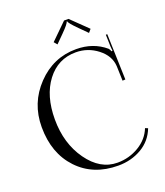

<svg xmlns="http://www.w3.org/2000/svg" viewBox="-160 -998 957 1112"><g transform="rotate(-20 318.5 -441.5)"><path d="M394.5 -889.6 495.1 -792 478.5 -772.5 430.7 -820.3Q382.8 -868.2 382.8 -878.9H378.9Q378.9 -867.2 332 -820.3L284.2 -772.5L267.6 -792L367.2 -889.6ZM34.2 -353.5Q34.2 -501 134.3 -605.5Q234.4 -710 375 -710Q480.5 -710 553.7 -647.5Q560.5 -640.6 564.5 -627.9L571.3 -629.9Q569.3 -639.6 568.4 -658.2L566.4 -729.5H575.2L584 -447.3L566.4 -446.3L563.5 -537.1Q559.6 -601.6 500.5 -647.5Q441.4 -693.4 367.2 -693.4Q256.8 -693.4 189 -604Q121.1 -514.6 121.1 -369.1Q121.1 -220.7 196.3 -115.2Q271.5 -9.8 377.9 -9.8Q449.2 -9.8 509.8 -45.9Q570.3 -82 594.7 -143.6L611.3 -136.7Q584 -66.4 520 -29.3Q456.1 7.8 376 7.8Q222.7 7.8 128.4 -91.8Q34.2 -191.4 34.2 -353.5Z"/></g></svg>

Font: FoglihtenNo07
Style: Regular
Weight: 500
Designer: gluk (gluksza@wp.pl)
Foundry: gluk (gluksza@wp.pl)
Version: Version 0.871